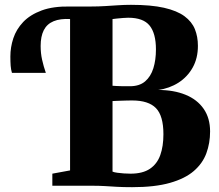

<svg xmlns="http://www.w3.org/2000/svg" viewBox="-20 -770 910 796"><path d="M528 6Q490.5 6 465 4.5Q439.5 3 415.5 1.5Q391.5 0 359 0H197V-50L270.5 -63.5V-743H357Q388.5 -743 416 -744.8Q443.5 -746.5 469.5 -748.2Q495.5 -750 523 -750Q606 -750 660 -737.8Q714 -725.5 744.8 -702.8Q775.5 -680 788 -649Q800.5 -618 800.5 -580Q800.5 -528.5 778.8 -489.8Q757 -451 719.8 -427.2Q682.5 -403.5 636 -397Q700.5 -397 749 -377.2Q797.5 -357.5 824.2 -319Q851 -280.5 851 -225Q851 -176.5 835.5 -134.5Q820 -92.5 783.5 -61Q747 -29.5 684.5 -11.8Q622 6 528 6ZM521 -50Q571.5 -50 601.5 -70.2Q631.5 -90.5 644.5 -127Q657.5 -163.5 657.5 -213.5Q657.5 -290 626.5 -321.8Q595.5 -353.5 528 -353.5Q517.5 -353.5 506 -353.2Q494.5 -353 483.2 -352.5Q472 -352 462.5 -351.8Q453 -351.5 446.5 -351V-58.5Q453.5 -55.5 466.2 -53.8Q479 -52 493.5 -51Q508 -50 521 -50ZM518.5 -412.5Q558 -412.5 581.5 -432.5Q605 -452.5 615.8 -487Q626.5 -521.5 626.5 -565Q626.5 -631.5 600.2 -664Q574 -696.5 511.5 -696.5Q504 -696.5 491 -695.5Q478 -694.5 465.2 -693.2Q452.5 -692 446.5 -691V-414.5Q453 -414 462 -413.5Q471 -413 480.8 -412.8Q490.5 -412.5 500.2 -412.5Q510 -412.5 518.5 -412.5ZM29.5 -468Q25.5 -481 24.2 -497.2Q23 -513.5 23 -536Q23 -574 35.2 -611.2Q47.5 -648.5 76.2 -678.8Q105 -709 153 -726.8Q201 -744.5 272 -743L277 -717.5L272 -691Q230 -693.5 202.2 -682Q174.5 -670.5 161.5 -644.8Q148.5 -619 148.5 -579.5Q148.5 -549.5 154.5 -522.5Q160.5 -495.5 170 -468Z"/></svg>

Font: Merriweather 60pt Black
Style: Regular
Weight: 900
Version: Version 2.100